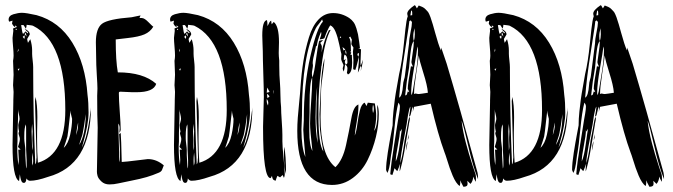

<svg xmlns="http://www.w3.org/2000/svg" viewBox="-20 -720 2577 735"><path d="M64 -671Q80 -671 120 -662Q207 -638 257 -556.5Q307 -475 315 -357Q319 -328 319 -289Q319 -245 297 -168L293 -155Q315 -194 326 -292Q326 -293 326.5 -294.5Q327 -296 327 -297Q327 -299 327.5 -303Q328 -307 328 -309Q328 -88 164 -43Q121 -28 95 -28Q87 -28 81 -37Q81 -35 80.5 -32Q80 -29 79.5 -27.5Q79 -26 78 -24Q77 -22 75.5 -21Q74 -20 71 -20Q66 -20 63 -25Q60 -30 58 -41Q56 -52 56 -53Q54 -35 53 -27Q28 -39 28 -165Q28 -193 29.5 -247.5Q31 -302 31 -330V-336Q31 -341 31.5 -351.5Q32 -362 32 -368Q32 -373 31 -381.5Q30 -390 30 -394Q30 -400 31 -414Q32 -428 32 -434Q32 -443 31 -460.5Q30 -478 30 -487Q32 -499 32 -507Q32 -519 30 -541.5Q28 -564 28 -575Q28 -580 29.5 -589Q31 -598 31 -602Q31 -604 30.5 -607Q30 -610 30 -611L45 -617L38 -623V-616Q31 -619 26 -630Q28 -638 28 -641Q25 -640 15 -637Q13 -641 13 -645Q13 -660 31.5 -665.5Q50 -671 64 -671ZM70 -624H61Q62 -621 63.5 -608Q65 -595 68 -590Q69 -591 71 -593Q73 -595 75 -596.5Q77 -598 78 -600L86 -592Q86 -594 88 -596Q80 -602 74 -610Q94 -601 94 -588L84 -571Q84 -568 87 -556L96 -570Q103 -547 103 -527V-514Q103 -506 105 -489Q107 -472 107 -463V-454Q107 -283 115 -91Q119 -96 119 -104Q119 -112 120 -116Q114 -332 114 -333Q114 -337 116 -349Q123 -321 123 -271Q123 -258 122.5 -238.5Q122 -219 122 -214V-181Q122 -139 125 -97Q230 -128 230 -299Q230 -560 107 -621Q104 -623 82 -625Q82 -618 79 -610Q72 -622 70 -624ZM44 -607Q44 -610 41 -610Q40 -609 40 -607Q40 -605 42 -605Q44 -605 44 -607ZM82 -580Q80 -590 78 -595Q76 -591 74 -590ZM74 -585 67 -579 73 -571Q75 -577 75 -579L74 -581Q74 -583 74 -585ZM50 -534 47 -520 51 -527Q51 -528 50.5 -530.5Q50 -533 50 -534ZM51 -449 55 -458Q51 -456 48 -456ZM49 -302V-266Q49 -257 48 -239.5Q47 -222 47 -212V-179Q47 -176 46.5 -169.5Q46 -163 46 -160Q46 -112 51 -88Q51 -92 51.5 -99Q52 -106 52 -109Q52 -115 51 -127.5Q50 -140 50 -147Q56 -147 59 -148Q51 -154 49 -158Q50 -161 53 -171Q56 -181 56 -188Q56 -192 53.5 -199.5Q51 -207 51 -210Q51 -212 53 -216Q50 -228 50 -241Q50 -244 52.5 -252.5Q55 -261 55 -265Q55 -272 52 -284Q49 -296 49 -302ZM256 -265Q256 -266 253 -277.5Q250 -289 250 -297Q248 -283 244.5 -248.5Q241 -214 238 -197Q236 -189 231 -174.5Q226 -160 224 -154Q241 -170 248.5 -204Q256 -238 256 -265ZM283 -165Q308 -205 308 -283Q302 -235 297 -212Q296 -204 290.5 -189Q285 -174 283 -165ZM279 -244V-251Q275 -235 271 -203Q279 -224 279 -244ZM105 -217Q105 -222 104 -231.5Q103 -241 103 -246Q101 -226 101 -217Q101 -206 102 -181Q103 -156 103 -144Q105 -154 105 -159Q105 -163 104.5 -171Q104 -179 104 -183V-194Q104 -197 104.5 -205Q105 -213 105 -217ZM80 -223Q80 -237 79 -244Q73 -232 73 -200V-189Q73 -182 75 -167.5Q77 -153 77 -146V-125Q77 -116 78.5 -99.5Q80 -83 80 -75Q82 -79 82 -87V-107Q82 -114 81 -128Q80 -142 80 -148ZM107 -102Q107 -106 106.5 -118Q106 -130 105 -136Q103 -118 103 -107Q103 -93 104 -86Q107 -94 107 -102Z M484 -654Q516 -660 518 -661Q516 -657 514 -651H523Q533 -651 549 -634.5Q565 -618 567 -618Q555 -598 533 -588.5Q511 -579 469.5 -574.5Q428 -570 423 -569Q423 -487 431 -443Q529 -443 578 -399Q568 -367 503 -367H486Q478 -367 463 -368Q448 -369 441 -369Q435 -369 435 -364Q435 -339 438.5 -292Q442 -245 442 -223Q442 -219 437 -211Q437 -215 437.5 -221Q438 -227 438 -230Q438 -240 433 -247V-237Q433 -222 434.5 -187.5Q436 -153 436 -137V-117Q436 -105 437 -99Q439 -106 439 -120V-149Q439 -158 437.5 -178Q436 -198 436 -207Q439 -208 442 -211Q444 -193 446 -100Q465 -101 499.5 -105.5Q534 -110 546 -111Q579 -111 607 -87Q606 -84 604.5 -80.5Q603 -77 602.5 -75.5Q602 -74 601 -71.5Q600 -69 599.5 -68Q599 -67 597.5 -65.5Q596 -64 595 -63Q594 -62 592 -61Q590 -60 588 -59Q565 -49 541 -42Q517 -35 483.5 -28.5Q450 -22 433 -18Q416 -14 399 -14Q380 -14 368 -25.5Q356 -37 353.5 -46.5Q351 -56 351 -62Q351 -63 354 -231Q352 -272 352 -353Q352 -358 352.5 -367Q353 -376 353 -381Q353 -395 350.5 -434Q348 -473 348 -505Q348 -516 347.5 -533.5Q347 -551 347 -558Q347 -611 370.5 -629Q394 -647 484 -654Z M682 -671Q698 -671 738 -662Q825 -638 875 -556.5Q925 -475 933 -357Q937 -328 937 -289Q937 -245 915 -168L911 -155Q933 -194 944 -292Q944 -293 944.5 -294.5Q945 -296 945 -297Q945 -299 945.5 -303Q946 -307 946 -309Q946 -88 782 -43Q739 -28 713 -28Q705 -28 699 -37Q699 -35 698.5 -32Q698 -29 697.5 -27.5Q697 -26 696 -24Q695 -22 693.5 -21Q692 -20 689 -20Q684 -20 681 -25Q678 -30 676 -41Q674 -52 674 -53Q672 -35 671 -27Q646 -39 646 -165Q646 -193 647.5 -247.5Q649 -302 649 -330V-336Q649 -341 649.5 -351.5Q650 -362 650 -368Q650 -373 649 -381.5Q648 -390 648 -394Q648 -400 649 -414Q650 -428 650 -434Q650 -443 649 -460.5Q648 -478 648 -487Q650 -499 650 -507Q650 -519 648 -541.5Q646 -564 646 -575Q646 -580 647.5 -589Q649 -598 649 -602Q649 -604 648.5 -607Q648 -610 648 -611L663 -617L656 -623V-616Q649 -619 644 -630Q646 -638 646 -641Q643 -640 633 -637Q631 -641 631 -645Q631 -660 649.5 -665.5Q668 -671 682 -671ZM688 -624H679Q680 -621 681.5 -608Q683 -595 686 -590Q687 -591 689 -593Q691 -595 693 -596.5Q695 -598 696 -600L704 -592Q704 -594 706 -596Q698 -602 692 -610Q712 -601 712 -588L702 -571Q702 -568 705 -556L714 -570Q721 -547 721 -527V-514Q721 -506 723 -489Q725 -472 725 -463V-454Q725 -283 733 -91Q737 -96 737 -104Q737 -112 738 -116Q732 -332 732 -333Q732 -337 734 -349Q741 -321 741 -271Q741 -258 740.5 -238.5Q740 -219 740 -214V-181Q740 -139 743 -97Q848 -128 848 -299Q848 -560 725 -621Q722 -623 700 -625Q700 -618 697 -610Q690 -622 688 -624ZM662 -607Q662 -610 659 -610Q658 -609 658 -607Q658 -605 660 -605Q662 -605 662 -607ZM700 -580Q698 -590 696 -595Q694 -591 692 -590ZM692 -585 685 -579 691 -571Q693 -577 693 -579L692 -581Q692 -583 692 -585ZM668 -534 665 -520 669 -527Q669 -528 668.5 -530.5Q668 -533 668 -534ZM669 -449 673 -458Q669 -456 666 -456ZM667 -302V-266Q667 -257 666 -239.5Q665 -222 665 -212V-179Q665 -176 664.5 -169.5Q664 -163 664 -160Q664 -112 669 -88Q669 -92 669.5 -99Q670 -106 670 -109Q670 -115 669 -127.5Q668 -140 668 -147Q674 -147 677 -148Q669 -154 667 -158Q668 -161 671 -171Q674 -181 674 -188Q674 -192 671.5 -199.5Q669 -207 669 -210Q669 -212 671 -216Q668 -228 668 -241Q668 -244 670.5 -252.5Q673 -261 673 -265Q673 -272 670 -284Q667 -296 667 -302ZM874 -265Q874 -266 871 -277.5Q868 -289 868 -297Q866 -283 862.5 -248.5Q859 -214 856 -197Q854 -189 849 -174.5Q844 -160 842 -154Q859 -170 866.5 -204Q874 -238 874 -265ZM901 -165Q926 -205 926 -283Q920 -235 915 -212Q914 -204 908.5 -189Q903 -174 901 -165ZM897 -244V-251Q893 -235 889 -203Q897 -224 897 -244ZM723 -217Q723 -222 722 -231.5Q721 -241 721 -246Q719 -226 719 -217Q719 -206 720 -181Q721 -156 721 -144Q723 -154 723 -159Q723 -163 722.5 -171Q722 -179 722 -183V-194Q722 -197 722.5 -205Q723 -213 723 -217ZM698 -223Q698 -237 697 -244Q691 -232 691 -200V-189Q691 -182 693 -167.5Q695 -153 695 -146V-125Q695 -116 696.5 -99.5Q698 -83 698 -75Q700 -79 700 -87V-107Q700 -114 699 -128Q698 -142 698 -148ZM725 -102Q725 -106 724.5 -118Q724 -130 723 -136Q721 -118 721 -107Q721 -93 722 -86Q725 -94 725 -102Z M984 -584Q984 -641 1002 -643Q1004 -635 1004 -620Q1006 -623 1008 -627.5Q1010 -632 1012 -635.5Q1014 -639 1018 -641L1020 -627L1028 -636Q1048 -620 1048 -558Q1048 -551 1047.5 -537Q1047 -523 1047 -517Q1047 -506 1049 -488V-470Q1049 -432 1052 -397Q1053 -387 1053.5 -357Q1054 -327 1056 -310Q1056 -292 1058.5 -256.5Q1061 -221 1061 -204V-179Q1061 -158 1065.5 -115Q1070 -72 1070 -53Q1070 -46 1067 -39L1062 -50L1052 -41L1042 -47Q1041 -45 1038.5 -38.5Q1036 -32 1035 -28Q1029 -30 1026.5 -32Q1024 -34 1022.5 -40Q1021 -46 1021 -47Q1020 -44 1016 -38Q987 -38 987 -231V-236Q987 -255 988.5 -292.5Q990 -330 990 -348Q990 -377 988 -436.5Q986 -496 986 -524Q986 -531 985 -552Q984 -573 984 -584ZM1003 -385 1001 -365 1012 -368ZM1027 -366Q1027 -372 1025 -376Q1025 -370 1027 -360ZM1012 -351Q1006 -359 1002 -361Q1002 -356 1004 -344ZM1001 -341V-334Q1001 -325 1006 -316Q1006 -318 1006.5 -321Q1007 -324 1007 -326Q1007 -334 1001 -341ZM1067 -140Q1067 -152 1068 -158Q1075 -125 1075 -54Q1067 -75 1067 -133Z M1430 -283Q1430 -241 1419 -195.5Q1408 -150 1387.5 -108Q1367 -66 1331 -39Q1295 -12 1251 -12Q1118 -12 1118 -219Q1118 -243 1120 -270Q1122 -297 1125.5 -330.5Q1129 -364 1130 -382Q1134 -441 1141.5 -486.5Q1149 -532 1162.5 -576.5Q1176 -621 1199.5 -645.5Q1223 -670 1255 -670Q1288 -670 1317 -651Q1327 -644 1333.5 -635Q1340 -626 1344.5 -611Q1349 -596 1350.5 -588.5Q1352 -581 1355 -559.5Q1358 -538 1358 -535H1351L1362 -531Q1362 -521 1361 -504.5Q1360 -488 1360 -479Q1360 -472 1361 -468L1370 -492Q1365 -458 1360 -447Q1363 -459 1363 -462Q1363 -464 1361 -468Q1359 -465 1356 -456Q1353 -447 1350 -442Q1350 -448 1352 -465.5Q1354 -483 1354 -493V-503Q1352 -496 1348 -479Q1344 -462 1340 -452L1332 -455Q1332 -461 1332.5 -472.5Q1333 -484 1333 -489Q1333 -494 1332 -505Q1331 -516 1331 -522Q1331 -526 1333 -538Q1327 -546 1325 -551Q1325 -554 1326 -559.5Q1327 -565 1327 -568L1321 -580Q1317 -578 1316 -576Q1320 -572 1321.5 -562Q1323 -552 1323 -540Q1323 -528 1324 -523Q1323 -523 1320 -522L1325 -518L1321 -511Q1323 -510 1327 -510V-505Q1327 -502 1327.5 -494Q1328 -486 1328 -480Q1328 -441 1312 -435L1308 -441Q1310 -451 1310 -459Q1310 -467 1301 -474Q1299 -455 1296 -446Q1292 -454 1292 -457Q1292 -460 1293.5 -464.5Q1295 -469 1295 -471Q1286 -489 1286 -495Q1286 -498 1286.5 -504Q1287 -510 1287 -513Q1285 -519 1279 -548.5Q1273 -578 1264.5 -598.5Q1256 -619 1244 -623Q1232 -604 1222 -574Q1219 -571 1204 -569Q1204 -571 1207 -578.5Q1210 -586 1210 -591Q1210 -595 1209 -598Q1193 -561 1193 -542L1190 -546Q1189 -538 1185.5 -524Q1182 -510 1179.5 -498Q1177 -486 1177 -478Q1177 -477 1177.5 -474.5Q1178 -472 1178 -470Q1178 -465 1176 -454.5Q1174 -444 1174 -439Q1174 -433 1176 -423Q1183 -442 1189.5 -492Q1196 -542 1202 -564L1217 -567Q1212 -561 1206 -556Q1212 -546 1212 -543Q1212 -527 1211 -519Q1222 -571 1239 -604L1246 -606Q1223 -566 1211 -468Q1211 -467 1210 -465V-463Q1210 -461 1209.5 -457.5Q1209 -454 1209 -452Q1199 -379 1199 -300V-279Q1199 -167 1218 -140Q1205 -210 1204 -239V-248Q1204 -254 1203.5 -266Q1203 -278 1203 -283Q1204 -292 1207.5 -374.5Q1211 -457 1222 -497Q1222 -476 1215.5 -433Q1209 -390 1209 -368Q1209 -353 1208 -321Q1207 -289 1207 -272Q1207 -125 1264 -80Q1292 -107 1304.5 -164Q1317 -221 1325 -267Q1333 -313 1352 -320V-310Q1352 -289 1345.5 -253Q1339 -217 1338 -201Q1344 -214 1348 -244.5Q1352 -275 1358 -298.5Q1364 -322 1376 -327L1383 -314L1388 -327L1415 -324Q1420 -297 1420 -276Q1420 -248 1412 -219Q1425 -235 1425 -286Q1425 -290 1424.5 -297Q1424 -304 1424 -308Q1424 -310 1424.5 -313.5Q1425 -317 1425 -319Q1430 -304 1430 -283ZM1216 -637 1213 -646Q1210 -640 1201 -629Q1192 -618 1189 -612Q1136 -506 1136 -286V-279Q1136 -269 1135 -251Q1134 -233 1134 -224Q1134 -155 1149 -119Q1141 -210 1141 -223Q1141 -229 1142 -241Q1143 -253 1143 -259V-265Q1143 -394 1168 -504Q1193 -614 1216 -637ZM1286 -578Q1286 -580 1282 -580V-579Q1281 -578 1281 -577Q1281 -575 1283 -575Q1286 -575 1286 -578ZM1291 -540 1295 -527 1302 -530Q1299 -534 1291 -540ZM1306 -518Q1306 -520 1304 -528Q1302 -526 1302 -522Q1302 -521 1302.5 -519Q1303 -517 1304 -514.5Q1305 -512 1305 -511Q1306 -514 1306 -518ZM1353 -517Q1349 -517 1349 -513L1348 -511Q1350 -505 1352 -503Q1354 -509 1354 -512Q1354 -515 1353 -517ZM1310 -485Q1310 -507 1299 -511Q1296 -504 1296 -490Q1302 -492 1305 -494L1302 -490Q1300 -485 1300 -482Q1300 -479 1304 -473Q1310 -475 1310 -481ZM1175 -413V-423Q1165 -405 1165 -317V-292Q1165 -285 1164.5 -270.5Q1164 -256 1164 -248V-218Q1164 -164 1176 -142Q1167 -221 1167 -247Q1167 -274 1171 -329.5Q1175 -385 1175 -413ZM1188 -271Q1188 -214 1196 -173Q1196 -188 1193.5 -220Q1191 -252 1191 -267Q1191 -325 1194 -388Q1189 -348 1189 -316Q1189 -308 1188.5 -293Q1188 -278 1188 -271ZM1408 -320Q1406 -308 1406 -303Q1406 -297 1408 -287Q1411 -294 1411 -303Q1411 -312 1408 -320Z M1539 -668Q1539 -681 1567 -700Q1569 -700 1570.5 -697.5Q1572 -695 1573.5 -692Q1575 -689 1576 -688L1583 -699Q1591 -696 1597.5 -693Q1604 -690 1609 -684.5Q1614 -679 1617 -676Q1620 -673 1623.5 -665Q1627 -657 1628 -654Q1629 -651 1632.5 -640Q1636 -629 1637 -626Q1640 -616 1646 -594Q1652 -572 1657.5 -555Q1663 -538 1668 -527Q1669 -531 1669 -538Q1670 -535 1690 -476Q1737 -319 1808 -59Q1810 -47 1810 -41V-34Q1791 -80 1772.5 -161Q1754 -242 1747 -258Q1749 -240 1753 -218.5Q1757 -197 1764 -171Q1771 -145 1775.5 -130Q1780 -115 1789.5 -85.5Q1799 -56 1801 -51Q1802 -46 1802 -37Q1802 -28 1801 -24Q1793 -39 1792 -44Q1790 -25 1781 -16L1769 -28Q1769 -26 1769.5 -21.5Q1770 -17 1770 -16Q1770 -5 1754 -5L1741 -30Q1741 -28 1741.5 -25Q1742 -22 1742 -21Q1742 -16 1740 -8Q1733 -12 1726 -22.5Q1719 -33 1712.5 -48.5Q1706 -64 1701.5 -77Q1697 -90 1691 -109.5Q1685 -129 1682 -136Q1657 -203 1629 -323L1565 -311L1560 -291Q1560 -292 1560.5 -296Q1561 -300 1561 -301Q1561 -303 1560.5 -306.5Q1560 -310 1560 -312Q1558 -308 1556 -298Q1554 -288 1552 -281Q1550 -274 1546 -274Q1547 -280 1549 -293Q1551 -306 1551 -312Q1547 -308 1542 -280Q1539 -253 1526.5 -190Q1514 -127 1512 -95Q1520 -118 1526 -162Q1527 -172 1529 -183.5Q1531 -195 1534 -208.5Q1537 -222 1538 -230Q1543 -264 1548 -273Q1549 -270 1549 -265Q1549 -261 1547 -253Q1545 -245 1545 -241Q1542 -224 1534 -175.5Q1526 -127 1520 -100Q1512 -66 1510 -64V-70Q1510 -78 1512 -94Q1508 -81 1501 -65Q1499 -66 1497.5 -68Q1496 -70 1493.5 -72.5Q1491 -75 1490 -76Q1489 -70 1482 -50Q1476 -52 1474 -53Q1477 -93 1489 -167.5Q1501 -242 1504 -262Q1505 -267 1508 -284.5Q1511 -302 1511 -312Q1511 -320 1505 -327Q1496 -292 1489.5 -224.5Q1483 -157 1479 -137Q1477 -129 1475 -110.5Q1473 -92 1470 -78.5Q1467 -65 1463 -58Q1458 -68 1458 -70Q1458 -95 1464.5 -136Q1471 -177 1477 -208Q1483 -239 1483 -240Q1483 -265 1486 -293Q1489 -321 1491.5 -340Q1494 -359 1500 -391.5Q1506 -424 1508 -437Q1519 -482 1526 -552Q1533 -622 1536 -638Q1538 -650 1541 -658Q1539 -664 1539 -668ZM1554 -680 1551 -661Q1553 -661 1555 -661.5Q1557 -662 1558 -662V-671Q1558 -679 1554 -680ZM1552 -642 1547 -639 1544 -615Q1542 -599 1531.5 -533.5Q1521 -468 1516 -427Q1511 -386 1508 -346Q1520 -352 1523 -395Q1523 -403 1526.5 -414.5Q1530 -426 1530 -430Q1546 -551 1546 -555Q1546 -570 1551.5 -596Q1557 -622 1557 -635Q1556 -638 1552 -642ZM1568 -589Q1568 -593 1567.5 -601Q1567 -609 1567 -612Q1562 -595 1562 -581Q1562 -569 1564 -563Q1568 -574 1568 -589ZM1564 -557V-563Q1557 -555 1553.5 -532.5Q1550 -510 1548 -483.5Q1546 -457 1544 -449Q1537 -413 1531 -355Q1535 -355 1536.5 -357Q1538 -359 1539 -363.5Q1540 -368 1541 -370L1547 -367Q1541 -379 1541 -380Q1541 -399 1553 -466Q1558 -466 1561 -465Q1555 -477 1555 -483Q1556 -494 1560 -519Q1564 -544 1564 -557ZM1580 -526Q1580 -537 1578 -542Q1576 -523 1565 -460Q1554 -397 1554 -366Q1554 -359 1556 -356Q1558 -362 1560 -370Q1562 -384 1568 -418.5Q1574 -453 1577 -478.5Q1580 -504 1580 -526ZM1618 -365Q1616 -393 1600.5 -441.5Q1585 -490 1583 -508Q1581 -488 1573 -436.5Q1565 -385 1565 -360Q1569 -362 1571 -362Q1579 -360 1583 -360Q1594 -361 1618 -365ZM1495 -102Q1504 -121 1510.5 -169.5Q1517 -218 1519 -227Q1515 -222 1514 -216L1511 -222Q1511 -203 1503 -162.5Q1495 -122 1495 -102ZM1541 -183Q1541 -195 1545 -206Q1545 -192 1541 -183ZM1534 -143Q1534 -162 1540 -180Q1540 -167 1534 -143Z M1889 -671Q1905 -671 1945 -662Q2032 -638 2082 -556.5Q2132 -475 2140 -357Q2144 -328 2144 -289Q2144 -245 2122 -168L2118 -155Q2140 -194 2151 -292Q2151 -293 2151.5 -294.5Q2152 -296 2152 -297Q2152 -299 2152.5 -303Q2153 -307 2153 -309Q2153 -88 1989 -43Q1946 -28 1920 -28Q1912 -28 1906 -37Q1906 -35 1905.5 -32Q1905 -29 1904.5 -27.5Q1904 -26 1903 -24Q1902 -22 1900.5 -21Q1899 -20 1896 -20Q1891 -20 1888 -25Q1885 -30 1883 -41Q1881 -52 1881 -53Q1879 -35 1878 -27Q1853 -39 1853 -165Q1853 -193 1854.5 -247.5Q1856 -302 1856 -330V-336Q1856 -341 1856.5 -351.5Q1857 -362 1857 -368Q1857 -373 1856 -381.5Q1855 -390 1855 -394Q1855 -400 1856 -414Q1857 -428 1857 -434Q1857 -443 1856 -460.5Q1855 -478 1855 -487Q1857 -499 1857 -507Q1857 -519 1855 -541.5Q1853 -564 1853 -575Q1853 -580 1854.5 -589Q1856 -598 1856 -602Q1856 -604 1855.5 -607Q1855 -610 1855 -611L1870 -617L1863 -623V-616Q1856 -619 1851 -630Q1853 -638 1853 -641Q1850 -640 1840 -637Q1838 -641 1838 -645Q1838 -660 1856.5 -665.5Q1875 -671 1889 -671ZM1895 -624H1886Q1887 -621 1888.5 -608Q1890 -595 1893 -590Q1894 -591 1896 -593Q1898 -595 1900 -596.5Q1902 -598 1903 -600L1911 -592Q1911 -594 1913 -596Q1905 -602 1899 -610Q1919 -601 1919 -588L1909 -571Q1909 -568 1912 -556L1921 -570Q1928 -547 1928 -527V-514Q1928 -506 1930 -489Q1932 -472 1932 -463V-454Q1932 -283 1940 -91Q1944 -96 1944 -104Q1944 -112 1945 -116Q1939 -332 1939 -333Q1939 -337 1941 -349Q1948 -321 1948 -271Q1948 -258 1947.5 -238.5Q1947 -219 1947 -214V-181Q1947 -139 1950 -97Q2055 -128 2055 -299Q2055 -560 1932 -621Q1929 -623 1907 -625Q1907 -618 1904 -610Q1897 -622 1895 -624ZM1869 -607Q1869 -610 1866 -610Q1865 -609 1865 -607Q1865 -605 1867 -605Q1869 -605 1869 -607ZM1907 -580Q1905 -590 1903 -595Q1901 -591 1899 -590ZM1899 -585 1892 -579 1898 -571Q1900 -577 1900 -579L1899 -581Q1899 -583 1899 -585ZM1875 -534 1872 -520 1876 -527Q1876 -528 1875.5 -530.5Q1875 -533 1875 -534ZM1876 -449 1880 -458Q1876 -456 1873 -456ZM1874 -302V-266Q1874 -257 1873 -239.5Q1872 -222 1872 -212V-179Q1872 -176 1871.5 -169.5Q1871 -163 1871 -160Q1871 -112 1876 -88Q1876 -92 1876.5 -99Q1877 -106 1877 -109Q1877 -115 1876 -127.5Q1875 -140 1875 -147Q1881 -147 1884 -148Q1876 -154 1874 -158Q1875 -161 1878 -171Q1881 -181 1881 -188Q1881 -192 1878.5 -199.5Q1876 -207 1876 -210Q1876 -212 1878 -216Q1875 -228 1875 -241Q1875 -244 1877.5 -252.5Q1880 -261 1880 -265Q1880 -272 1877 -284Q1874 -296 1874 -302ZM2081 -265Q2081 -266 2078 -277.5Q2075 -289 2075 -297Q2073 -283 2069.5 -248.5Q2066 -214 2063 -197Q2061 -189 2056 -174.5Q2051 -160 2049 -154Q2066 -170 2073.5 -204Q2081 -238 2081 -265ZM2108 -165Q2133 -205 2133 -283Q2127 -235 2122 -212Q2121 -204 2115.5 -189Q2110 -174 2108 -165ZM2104 -244V-251Q2100 -235 2096 -203Q2104 -224 2104 -244ZM1930 -217Q1930 -222 1929 -231.5Q1928 -241 1928 -246Q1926 -226 1926 -217Q1926 -206 1927 -181Q1928 -156 1928 -144Q1930 -154 1930 -159Q1930 -163 1929.5 -171Q1929 -179 1929 -183V-194Q1929 -197 1929.5 -205Q1930 -213 1930 -217ZM1905 -223Q1905 -237 1904 -244Q1898 -232 1898 -200V-189Q1898 -182 1900 -167.5Q1902 -153 1902 -146V-125Q1902 -116 1903.5 -99.5Q1905 -83 1905 -75Q1907 -79 1907 -87V-107Q1907 -114 1906 -128Q1905 -142 1905 -148ZM1932 -102Q1932 -106 1931.5 -118Q1931 -130 1930 -136Q1928 -118 1928 -107Q1928 -93 1929 -86Q1932 -94 1932 -102Z M2251 -668Q2251 -681 2279 -700Q2281 -700 2282.5 -697.5Q2284 -695 2285.5 -692Q2287 -689 2288 -688L2295 -699Q2303 -696 2309.5 -693Q2316 -690 2321 -684.5Q2326 -679 2329 -676Q2332 -673 2335.5 -665Q2339 -657 2340 -654Q2341 -651 2344.5 -640Q2348 -629 2349 -626Q2352 -616 2358 -594Q2364 -572 2369.5 -555Q2375 -538 2380 -527Q2381 -531 2381 -538Q2382 -535 2402 -476Q2449 -319 2520 -59Q2522 -47 2522 -41V-34Q2503 -80 2484.5 -161Q2466 -242 2459 -258Q2461 -240 2465 -218.5Q2469 -197 2476 -171Q2483 -145 2487.5 -130Q2492 -115 2501.5 -85.5Q2511 -56 2513 -51Q2514 -46 2514 -37Q2514 -28 2513 -24Q2505 -39 2504 -44Q2502 -25 2493 -16L2481 -28Q2481 -26 2481.5 -21.5Q2482 -17 2482 -16Q2482 -5 2466 -5L2453 -30Q2453 -28 2453.5 -25Q2454 -22 2454 -21Q2454 -16 2452 -8Q2445 -12 2438 -22.5Q2431 -33 2424.5 -48.5Q2418 -64 2413.5 -77Q2409 -90 2403 -109.5Q2397 -129 2394 -136Q2369 -203 2341 -323L2277 -311L2272 -291Q2272 -292 2272.5 -296Q2273 -300 2273 -301Q2273 -303 2272.5 -306.5Q2272 -310 2272 -312Q2270 -308 2268 -298Q2266 -288 2264 -281Q2262 -274 2258 -274Q2259 -280 2261 -293Q2263 -306 2263 -312Q2259 -308 2254 -280Q2251 -253 2238.5 -190Q2226 -127 2224 -95Q2232 -118 2238 -162Q2239 -172 2241 -183.5Q2243 -195 2246 -208.5Q2249 -222 2250 -230Q2255 -264 2260 -273Q2261 -270 2261 -265Q2261 -261 2259 -253Q2257 -245 2257 -241Q2254 -224 2246 -175.5Q2238 -127 2232 -100Q2224 -66 2222 -64V-70Q2222 -78 2224 -94Q2220 -81 2213 -65Q2211 -66 2209.5 -68Q2208 -70 2205.5 -72.5Q2203 -75 2202 -76Q2201 -70 2194 -50Q2188 -52 2186 -53Q2189 -93 2201 -167.5Q2213 -242 2216 -262Q2217 -267 2220 -284.5Q2223 -302 2223 -312Q2223 -320 2217 -327Q2208 -292 2201.5 -224.5Q2195 -157 2191 -137Q2189 -129 2187 -110.5Q2185 -92 2182 -78.5Q2179 -65 2175 -58Q2170 -68 2170 -70Q2170 -95 2176.5 -136Q2183 -177 2189 -208Q2195 -239 2195 -240Q2195 -265 2198 -293Q2201 -321 2203.5 -340Q2206 -359 2212 -391.5Q2218 -424 2220 -437Q2231 -482 2238 -552Q2245 -622 2248 -638Q2250 -650 2253 -658Q2251 -664 2251 -668ZM2266 -680 2263 -661Q2265 -661 2267 -661.5Q2269 -662 2270 -662V-671Q2270 -679 2266 -680ZM2264 -642 2259 -639 2256 -615Q2254 -599 2243.5 -533.5Q2233 -468 2228 -427Q2223 -386 2220 -346Q2232 -352 2235 -395Q2235 -403 2238.5 -414.5Q2242 -426 2242 -430Q2258 -551 2258 -555Q2258 -570 2263.5 -596Q2269 -622 2269 -635Q2268 -638 2264 -642ZM2280 -589Q2280 -593 2279.5 -601Q2279 -609 2279 -612Q2274 -595 2274 -581Q2274 -569 2276 -563Q2280 -574 2280 -589ZM2276 -557V-563Q2269 -555 2265.5 -532.5Q2262 -510 2260 -483.5Q2258 -457 2256 -449Q2249 -413 2243 -355Q2247 -355 2248.5 -357Q2250 -359 2251 -363.5Q2252 -368 2253 -370L2259 -367Q2253 -379 2253 -380Q2253 -399 2265 -466Q2270 -466 2273 -465Q2267 -477 2267 -483Q2268 -494 2272 -519Q2276 -544 2276 -557ZM2292 -526Q2292 -537 2290 -542Q2288 -523 2277 -460Q2266 -397 2266 -366Q2266 -359 2268 -356Q2270 -362 2272 -370Q2274 -384 2280 -418.5Q2286 -453 2289 -478.5Q2292 -504 2292 -526ZM2330 -365Q2328 -393 2312.5 -441.5Q2297 -490 2295 -508Q2293 -488 2285 -436.5Q2277 -385 2277 -360Q2281 -362 2283 -362Q2291 -360 2295 -360Q2306 -361 2330 -365ZM2207 -102Q2216 -121 2222.5 -169.5Q2229 -218 2231 -227Q2227 -222 2226 -216L2223 -222Q2223 -203 2215 -162.5Q2207 -122 2207 -102ZM2253 -183Q2253 -195 2257 -206Q2257 -192 2253 -183ZM2246 -143Q2246 -162 2252 -180Q2252 -167 2246 -143Z"/></svg>

Font: Because We Create
Style: Regular
Weight: 400
Designer: Liz Wetzel, Aaron Williamson, Russ McMullin
Foundry: Red Hat
Version: Version 1.000